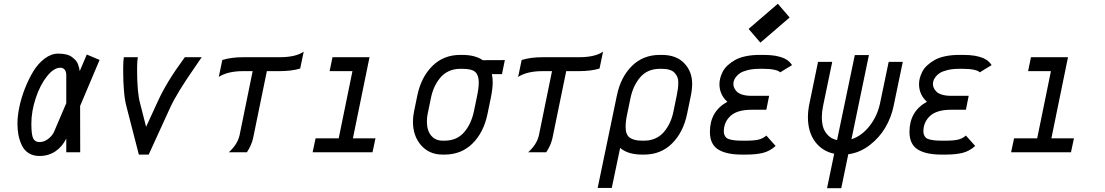

<svg xmlns="http://www.w3.org/2000/svg" viewBox="-20 -801 5814 1010"><path d="M145 -150.9Q145 -92.3 154.5 -73Q164.1 -53.7 187.5 -53.7Q212.9 -53.7 234.4 -71Q255.9 -88.4 264.2 -107.4L328.6 -258.3V-406.2Q328.6 -424.3 320.1 -434.6Q311.5 -444.8 297.4 -444.8Q263.2 -444.8 227.3 -399.9Q191.4 -355 168.2 -285.6Q145 -216.3 145 -150.9ZM71.8 -150.9Q71.8 -189 81.5 -236.8Q91.3 -284.7 110.6 -334.2Q129.9 -383.8 155 -425.3Q180.2 -466.8 214.8 -492.9Q249.5 -519 286.1 -519Q309.6 -519 328.4 -514.4Q347.2 -509.8 358.9 -500.7Q370.6 -491.7 378.4 -483.2Q386.2 -474.6 390.6 -462.2Q395 -449.7 396.5 -443.1Q397.9 -436.5 399.4 -426.8L436.5 -514.2L503.9 -485.8L401.4 -243.7L401.9 0H328.6V-72.3Q308.1 -29.8 271.7 -5.1Q235.4 19.5 187.5 19.5Q154.3 19.5 130.6 4.4Q106.9 -10.7 94.7 -36.9Q82.5 -63 77.1 -90.8Q71.8 -118.7 71.8 -150.9Z M703.1 -485.8Q701.2 -466.3 701.2 -435.1Q701.2 -314 716.8 -258.3L748.5 -133.8L809.6 -266.6Q856.4 -369.6 944.3 -488.8L952.1 -500H1041L1003.9 -445.8Q910.6 -312 875 -234.4L762.2 12.2H710.4L645.5 -239.7Q627.9 -304.2 627.9 -435.1Q627.9 -478 630.9 -495.6L631.3 -500H705.1Z M1258.8 -500H1449.7Q1536.1 -500 1577.6 -529.3L1559.1 -440.4Q1513.7 -426.8 1449.7 -426.8H1383.8L1311.5 -74.7Q1303.2 -37.1 1278.8 0H1183.6Q1229.5 -41.5 1240.2 -89.4L1309.1 -426.8H1258.8Q1178.7 -426.8 1130.9 -396.5L1149.4 -485.4Q1196.3 -500 1258.8 -500Z M1939.5 0H1624.5L1640.1 -73.2H1761.7L1834 -426.8H1713.9L1729 -500H1923.8L1836.4 -73.2H1955.1Z M2401.4 -512.2H2411.6Q2479.5 -512.2 2519.5 -484.4L2635.7 -484.9L2620.6 -411.1H2567.4Q2571.8 -391.1 2571.8 -367.7Q2571.8 -333.5 2561.5 -284.2L2544.4 -201.2Q2524.4 -104.5 2465.6 -46.1Q2406.7 12.2 2318.4 12.2H2308.1Q2238.3 12.2 2195.3 -36.6Q2152.3 -85.4 2152.3 -161.1Q2152.3 -188 2158.2 -215.8L2175.3 -298.8Q2195.3 -395 2254.2 -453.6Q2313 -512.2 2401.4 -512.2ZM2246.6 -284.2 2229.5 -201.2Q2225.6 -182.1 2225.6 -161.1Q2225.6 -115.2 2247.8 -88.1Q2270 -61 2308.1 -61H2318.4Q2382.8 -61 2420.9 -104.7Q2459 -148.4 2473.1 -215.8L2490.2 -298.8Q2498.5 -338.9 2498.5 -367.7Q2498.5 -403.8 2481 -421.4Q2463.4 -439 2411.6 -439H2401.4Q2367.7 -439 2340.6 -426.3Q2313.5 -413.6 2295.2 -391.1Q2276.9 -368.7 2264.9 -342.3Q2252.9 -315.9 2246.6 -284.2Z M2833.5 -500H3024.4Q3110.8 -500 3152.3 -529.3L3133.8 -440.4Q3088.4 -426.8 3024.4 -426.8H2958.5L2886.2 -74.7Q2877.9 -37.1 2853.5 0H2758.3Q2804.2 -41.5 2814.9 -89.4L2883.8 -426.8H2833.5Q2753.4 -426.8 2705.6 -396.5L2724.1 -485.4Q2771 -500 2833.5 -500Z M3461.4 -512.2Q3537.6 -512.2 3579.3 -468.5Q3621.1 -424.8 3621.1 -360.4Q3621.1 -327.1 3611.3 -283.7L3594.2 -201.2Q3574.2 -105 3515.4 -46.4Q3456.5 12.2 3368.2 12.2H3357.9Q3283.2 12.2 3242.2 -22.9L3198.2 187.5H3124L3225.1 -298.8Q3245.1 -395.5 3304 -453.9Q3362.8 -512.2 3451.2 -512.2ZM3271 -132.8Q3271 -92.3 3293 -76.7Q3314.9 -61 3357.9 -61H3368.2Q3401.9 -61 3429 -73.7Q3456.1 -86.4 3474.4 -108.9Q3492.7 -131.3 3504.6 -157.7Q3516.6 -184.1 3522.9 -215.8L3540 -299.3Q3547.9 -336.9 3547.9 -360.4V-371.1Q3547.9 -397.9 3528.1 -418.5Q3508.3 -439 3461.4 -439H3451.2Q3386.7 -439 3348.6 -395.3Q3310.5 -351.6 3296.4 -284.2L3279.3 -201.2Q3271 -163.6 3271 -132.8Z M3980 -576.7 3918 -648.9 4071.8 -781.2 4133.8 -709ZM4084 -420.4Q4077.6 -428.7 4054.2 -433.8Q4030.8 -439 3997.6 -439H3976.1Q3940.9 -439 3914.3 -432.4Q3887.7 -425.8 3873.8 -416.7Q3859.9 -407.7 3851.1 -395.8Q3842.3 -383.8 3840.1 -375Q3837.9 -366.2 3837.9 -358.4Q3837.9 -349.1 3841.8 -339.6Q3845.7 -330.1 3855.2 -319.8Q3864.7 -309.6 3885 -303.2Q3905.3 -296.9 3933.6 -296.9H4025.9L4011.2 -223.6H3933.6Q3857.9 -223.6 3822.8 -191.2Q3787.6 -158.7 3787.6 -109.4Q3787.6 -96.2 3793.9 -85.2Q3800.3 -74.2 3811 -70.3Q3834.5 -61 3882.8 -61H3904.3Q3948.2 -61 3971.4 -66.9Q3994.6 -72.8 4011.2 -87.9L4060.1 -33.2Q4029.8 -5.9 3993.7 3.2Q3957.5 12.2 3904.3 12.2H3882.8Q3800.3 12.2 3757.3 -15.1Q3714.4 -42.5 3714.4 -107.4Q3714.4 -215.3 3806.2 -265.6Q3764.6 -303.2 3764.6 -358.4Q3764.6 -373.5 3768.6 -389.2Q3772.5 -404.8 3781.2 -422.6Q3790 -440.4 3806.6 -456.1Q3823.2 -471.7 3845.5 -484.6Q3867.7 -497.6 3901.4 -504.9Q3935.1 -512.2 3976.1 -512.2H3997.6Q4015.1 -512.2 4030.5 -511Q4045.9 -509.8 4057.9 -507.8Q4069.8 -505.9 4080.6 -502.7Q4091.3 -499.5 4098.6 -496.8Q4106 -494.1 4113.3 -489.7Q4120.6 -485.4 4124.5 -482.7Q4128.4 -480 4132.8 -475.3Q4137.2 -470.7 4138.9 -468.8Q4140.6 -466.8 4143.3 -462.9Q4146 -459 4146.5 -458.5Z M4330.6 189 4368.2 7.8Q4304.2 -5.9 4267.1 -56.6Q4230 -107.4 4230 -184.6Q4230 -218.8 4238.3 -257.8L4283.2 -475.6H4357.9L4309.6 -243.2Q4303.2 -211.9 4303.2 -184.6Q4303.2 -156.7 4309.6 -133.5Q4315.9 -110.4 4334.7 -90.3Q4353.5 -70.3 4383.3 -64L4476.6 -511.2H4550.8L4459 -68.4Q4513.2 -85.9 4554.2 -138.2Q4595.2 -190.4 4609.4 -257.8L4654.8 -475.6H4729L4680.7 -243.2Q4668.5 -183.6 4637.2 -130.1Q4606 -76.7 4554.4 -37.1Q4502.9 2.4 4442.4 10.3L4405.3 189Z M5133.8 -420.4Q5127.4 -428.7 5104 -433.8Q5080.6 -439 5047.4 -439H5025.9Q4990.7 -439 4964.1 -432.4Q4937.5 -425.8 4923.6 -416.7Q4909.7 -407.7 4900.9 -395.8Q4892.1 -383.8 4889.9 -375Q4887.7 -366.2 4887.7 -358.4Q4887.7 -349.1 4891.6 -339.6Q4895.5 -330.1 4905 -319.8Q4914.6 -309.6 4934.8 -303.2Q4955.1 -296.9 4983.4 -296.9H5075.7L5061 -223.6H4983.4Q4907.7 -223.6 4872.6 -191.2Q4837.4 -158.7 4837.4 -109.4Q4837.4 -96.2 4843.8 -85.2Q4850.1 -74.2 4860.8 -70.3Q4884.3 -61 4932.6 -61H4954.1Q4998 -61 5021.2 -66.9Q5044.4 -72.8 5061 -87.9L5109.9 -33.2Q5079.6 -5.9 5043.5 3.2Q5007.3 12.2 4954.1 12.2H4932.6Q4850.1 12.2 4807.1 -15.1Q4764.2 -42.5 4764.2 -107.4Q4764.2 -215.3 4856 -265.6Q4814.5 -303.2 4814.5 -358.4Q4814.5 -373.5 4818.4 -389.2Q4822.3 -404.8 4831.1 -422.6Q4839.8 -440.4 4856.4 -456.1Q4873 -471.7 4895.3 -484.6Q4917.5 -497.6 4951.2 -504.9Q4984.9 -512.2 5025.9 -512.2H5047.4Q5064.9 -512.2 5080.3 -511Q5095.7 -509.8 5107.7 -507.8Q5119.6 -505.9 5130.4 -502.7Q5141.1 -499.5 5148.4 -496.8Q5155.8 -494.1 5163.1 -489.7Q5170.4 -485.4 5174.3 -482.7Q5178.2 -480 5182.6 -475.3Q5187 -470.7 5188.7 -468.8Q5190.4 -466.8 5193.1 -462.9Q5195.8 -459 5196.3 -458.5Z M5613.8 0H5298.8L5314.5 -73.2H5436L5508.3 -426.8H5388.2L5403.3 -500H5598.1L5510.7 -73.2H5629.4Z"/></svg>

Font: Anka/Coder Condensed
Style: Italic
Weight: 400
Width: 4
Italic angle: -12°
Monospace: yes
Version: Version 001.100